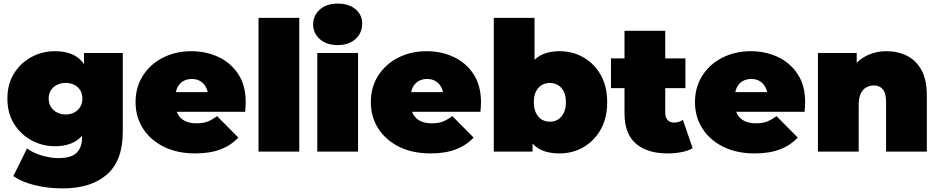

<svg xmlns="http://www.w3.org/2000/svg" viewBox="-20 -841 5209 1065"><path d="M328 204Q247 204 176 187Q105 170 54 136L130 -18Q162 7 211.5 21.5Q261 36 305 36Q375 36 405 6.5Q435 -23 435 -78V-124L445 -294L446 -464V-547H661V-109Q661 50 573 127Q485 204 328 204ZM284 -30Q215 -30 155 -62.5Q95 -95 58 -154Q21 -213 21 -294Q21 -375 58 -434Q95 -493 155 -525Q215 -557 284 -557Q355 -557 400.5 -529Q446 -501 468 -442.5Q490 -384 490 -294Q490 -204 468 -145.5Q446 -87 400.5 -58.5Q355 -30 284 -30ZM344 -206Q371 -206 392 -217Q413 -228 425 -248Q437 -268 437 -294Q437 -321 425 -340.5Q413 -360 392 -370.5Q371 -381 344 -381Q318 -381 296.5 -370.5Q275 -360 262.5 -340.5Q250 -321 250 -294Q250 -268 262.5 -248Q275 -228 296.5 -217Q318 -206 344 -206Z M1063 10Q963 10 888.5 -27Q814 -64 773 -128.5Q732 -193 732 -274Q732 -357 772.5 -421Q813 -485 883.5 -521Q954 -557 1042 -557Q1123 -557 1191.5 -525Q1260 -493 1301.5 -430Q1343 -367 1343 -274Q1343 -262 1342 -247.5Q1341 -233 1340 -221H919V-330H1220L1135 -301Q1135 -333 1123.5 -355.5Q1112 -378 1092 -390.5Q1072 -403 1044 -403Q1016 -403 995.5 -390.5Q975 -378 964 -355.5Q953 -333 953 -301V-267Q953 -232 967 -207Q981 -182 1007 -169.5Q1033 -157 1070 -157Q1108 -157 1132.5 -167Q1157 -177 1184 -197L1302 -78Q1262 -35 1203.5 -12.5Q1145 10 1063 10Z M1414 0V-742H1640V0Z M1740 0V-547H1966V0ZM1853 -591Q1791 -591 1754 -624Q1717 -657 1717 -706Q1717 -755 1754 -788Q1791 -821 1853 -821Q1915 -821 1952 -790Q1989 -759 1989 -710Q1989 -658 1952 -624.5Q1915 -591 1853 -591Z M2368 10Q2268 10 2193.5 -27Q2119 -64 2078 -128.5Q2037 -193 2037 -274Q2037 -357 2077.5 -421Q2118 -485 2188.5 -521Q2259 -557 2347 -557Q2428 -557 2496.5 -525Q2565 -493 2606.5 -430Q2648 -367 2648 -274Q2648 -262 2647 -247.5Q2646 -233 2645 -221H2224V-330H2525L2440 -301Q2440 -333 2428.5 -355.5Q2417 -378 2397 -390.5Q2377 -403 2349 -403Q2321 -403 2300.5 -390.5Q2280 -378 2269 -355.5Q2258 -333 2258 -301V-267Q2258 -232 2272 -207Q2286 -182 2312 -169.5Q2338 -157 2375 -157Q2413 -157 2437.5 -167Q2462 -177 2489 -197L2607 -78Q2567 -35 2508.5 -12.5Q2450 10 2368 10Z M3084 10Q3009 10 2963 -20Q2917 -50 2896.5 -113Q2876 -176 2876 -274Q2876 -371 2898 -433.5Q2920 -496 2966.5 -526.5Q3013 -557 3084 -557Q3156 -557 3216 -523Q3276 -489 3312 -425.5Q3348 -362 3348 -274Q3348 -186 3312 -122.5Q3276 -59 3216 -24.5Q3156 10 3084 10ZM2719 0V-742H2945V-474L2935 -274L2934 -74V0ZM3030 -166Q3055 -166 3075 -178Q3095 -190 3107 -214.5Q3119 -239 3119 -274Q3119 -310 3107 -333.5Q3095 -357 3075 -369Q3055 -381 3030 -381Q3005 -381 2985 -369Q2965 -357 2953 -333.5Q2941 -310 2941 -274Q2941 -239 2953 -214.5Q2965 -190 2985 -178Q3005 -166 3030 -166Z M3683 10Q3570 10 3507 -44.5Q3444 -99 3444 -212V-670H3670V-214Q3670 -189 3683.5 -175Q3697 -161 3717 -161Q3746 -161 3768 -176L3822 -19Q3796 -4 3759.5 3Q3723 10 3683 10ZM3369 -352V-517H3782V-352Z M4166 10Q4066 10 3991.5 -27Q3917 -64 3876 -128.5Q3835 -193 3835 -274Q3835 -357 3875.5 -421Q3916 -485 3986.5 -521Q4057 -557 4145 -557Q4226 -557 4294.5 -525Q4363 -493 4404.5 -430Q4446 -367 4446 -274Q4446 -262 4445 -247.5Q4444 -233 4443 -221H4022V-330H4323L4238 -301Q4238 -333 4226.5 -355.5Q4215 -378 4195 -390.5Q4175 -403 4147 -403Q4119 -403 4098.5 -390.5Q4078 -378 4067 -355.5Q4056 -333 4056 -301V-267Q4056 -232 4070 -207Q4084 -182 4110 -169.5Q4136 -157 4173 -157Q4211 -157 4235.5 -167Q4260 -177 4287 -197L4405 -78Q4365 -35 4306.5 -12.5Q4248 10 4166 10Z M4897 -557Q4960 -557 5011 -531.5Q5062 -506 5091.5 -452Q5121 -398 5121 -312V0H4895V-273Q4895 -324 4877 -345.5Q4859 -367 4828 -367Q4805 -367 4785.5 -356.5Q4766 -346 4754.5 -322Q4743 -298 4743 -257V0H4517V-547H4732V-387L4689 -433Q4721 -495 4775.5 -526Q4830 -557 4897 -557Z"/></svg>

Font: MOST Montserrat Black
Style: Regular
Weight: 900
Designer: Julieta Ulanovsky
Foundry: Julieta Ulanovsky
Version: Version 8.000;March 11, 2024;FontCreator 15.0.0.2926 64-bit